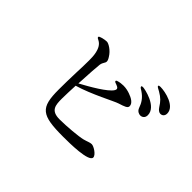

<svg xmlns="http://www.w3.org/2000/svg" viewBox="-119 -990 1239 1239"><g transform="rotate(45 500.0 -371.0)"><path d="M754 -707C745 -707 738 -706 738 -701C738 -693 751 -689 768 -679C804 -658 820 -641 840 -609C851 -592 863 -583 877 -583C888 -583 906 -591 906 -616C906 -683 798 -707 754 -707ZM701 -132C685 -132 669 -123 642 -116C607 -107 504 -98 441 -98C360 -98 357 -144 357 -204C357 -235 359 -279 361 -325C474 -358 608 -431 638 -440C679 -453 701 -460 701 -478C701 -504 671 -522 639 -533C622 -539 602 -544 579 -544C563 -544 546 -542 528 -536C524 -535 521 -532 521 -529C521 -526 524 -522 530 -520C550 -513 564 -508 564 -496C564 -493 563 -489 560 -484C537 -445 428 -383 363 -348C367 -433 373 -518 375 -530C379 -557 393 -562 393 -578C393 -585 390 -594 381 -608C359 -645 319 -669 302 -669C284 -669 241 -660 241 -651C241 -643 249 -641 258 -636C307 -611 307 -534 307 -502C307 -474 306 -433 304 -387C302 -333 301 -275 301 -230C301 -64 337 -35 536 -35C596 -35 769 -36 769 -78C769 -101 721 -132 701 -132ZM675 -626C668 -626 663 -625 663 -620C663 -613 675 -607 686 -600C722 -576 740 -548 752 -513C760 -491 779 -484 791 -484C807 -484 825 -494 825 -520C825 -599 691 -626 675 -626Z"/></g></svg>

Font: Shippori Mincho OTF
Style: Regular
Weight: 400
Designer: FONTDASU
Foundry: FONTDASU / Google Inc. / but / Adobe
Version: Version 3.300;hotconv 1.0.109;makeotfexe 2.5.65596